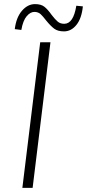

<svg xmlns="http://www.w3.org/2000/svg" viewBox="-20 -916 424 936"><path d="M226 -710 139 0H89L176 -710ZM292 -763Q262 -763 244.5 -776Q227 -789 205 -816Q189 -837 178 -847Q167 -857 150 -858Q129 -859 110.5 -837.5Q92 -816 84 -770L52 -774Q59 -831 87 -863.5Q115 -896 151 -896Q180 -896 196.5 -883Q213 -870 232 -843Q249 -821 261.5 -810.5Q274 -800 293 -800Q338 -800 352 -888L384 -885Q378 -826 352.5 -794.5Q327 -763 292 -763Z"/></svg>

Font: Josefin Sans Light
Style: Italic
Weight: 300
Italic angle: -7°
Designer: Santiago Orozco
Foundry: Typemade
Version: Version 2.000